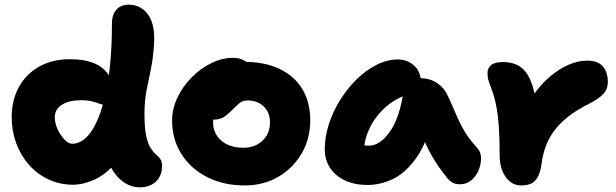

<svg xmlns="http://www.w3.org/2000/svg" viewBox="-20 -780 2631 820"><path d="M293 9Q235 9 186.5 -14Q138 -37 103 -77Q68 -117 49 -169Q30 -221 30 -279Q30 -354 61.5 -410Q93 -466 150 -497Q207 -528 282 -527Q338 -527 378 -511.5Q418 -496 440 -465.5Q462 -435 462 -389Q462 -364 451.5 -348.5Q441 -333 426 -333Q416 -333 407.5 -336Q399 -339 389 -342.5Q379 -346 364.5 -349Q350 -352 327 -352Q276 -352 245 -333Q214 -314 214 -279Q214 -254 226 -228Q238 -202 255.5 -184Q273 -166 288 -166Q337 -166 375 -226.5Q413 -287 435.5 -401.5Q458 -516 458 -678Q458 -717 477 -738.5Q496 -760 529 -760Q582 -760 612.5 -717.5Q643 -675 638 -593Q634 -530 624 -483Q614 -436 605.5 -392Q597 -348 597 -294Q597 -234 604.5 -199.5Q612 -165 623.5 -147.5Q635 -130 646 -120.5Q657 -111 664.5 -101Q672 -91 672 -71Q672 -29 646 -4.5Q620 20 577 20Q546 20 519.5 5Q493 -10 473 -35.5Q453 -61 442.5 -94Q432 -127 432 -163L529 -192Q505 -117 464 -73Q423 -29 377 -10Q331 9 293 9Z M1025 12Q935 12 865 -23.5Q795 -59 755 -122Q715 -185 715 -266Q715 -315 737.5 -362.5Q760 -410 797.5 -448.5Q835 -487 881.5 -510Q928 -533 975 -533Q995 -533 1012.5 -526.5Q1030 -520 1041 -506.5Q1052 -493 1052 -470Q1052 -430 1035 -399Q1018 -368 967 -352Q948 -346 930.5 -332Q913 -318 901.5 -298.5Q890 -279 890 -259Q890 -210 925 -179.5Q960 -149 1020 -149Q1069 -149 1101 -179Q1133 -209 1133 -258Q1133 -300 1106 -325.5Q1079 -351 1037 -351Q1016 -351 1002 -339Q988 -327 968 -307Q954 -293 942.5 -284.5Q931 -276 919 -272.5Q907 -269 891 -269Q872 -269 856.5 -284.5Q841 -300 841 -345Q841 -376 857 -406.5Q873 -437 899 -461.5Q925 -486 957 -501Q989 -516 1021 -516Q1111 -516 1174.5 -485.5Q1238 -455 1271.5 -399Q1305 -343 1305 -266Q1305 -187 1268 -124Q1231 -61 1168 -24.5Q1105 12 1025 12Z M1549 10Q1495 10 1454 -9Q1413 -28 1390 -62.5Q1367 -97 1367 -143Q1367 -195 1384.5 -249.5Q1402 -304 1433 -353.5Q1464 -403 1504 -442Q1544 -481 1589 -503.5Q1634 -526 1679 -526Q1721 -526 1750 -498.5Q1779 -471 1779 -420Q1779 -403 1769.5 -393.5Q1760 -384 1747 -381Q1685 -370 1637 -331Q1589 -292 1561.5 -238.5Q1534 -185 1534 -127Q1534 -113 1536 -101.5Q1538 -90 1543 -73L1469 -187Q1494 -170 1513 -164Q1532 -158 1556 -158Q1603 -158 1645 -217.5Q1687 -277 1704 -392Q1708 -418 1728.5 -432Q1749 -446 1774 -446Q1817 -446 1848 -424.5Q1879 -403 1892 -372Q1912 -329 1927.5 -292Q1943 -255 1963.5 -220Q1984 -185 2019 -147Q2034 -131 2034.5 -105.5Q2035 -80 2024.5 -54Q2014 -28 1993.5 -10.5Q1973 7 1944 7Q1925 7 1913 0Q1901 -7 1893 -16Q1871 -43 1854 -67.5Q1837 -92 1822 -118.5Q1807 -145 1793.5 -177Q1780 -209 1765 -249L1825 -255Q1795 -154 1751 -96Q1707 -38 1655 -14Q1603 10 1549 10Z M2206 12Q2179 12 2158.5 -4Q2138 -20 2126 -49Q2114 -78 2114 -115Q2114 -185 2110.5 -237Q2107 -289 2099 -329.5Q2091 -370 2078 -403Q2068 -429 2065 -441.5Q2062 -454 2062 -468Q2062 -489 2077.5 -502Q2093 -515 2128 -515Q2160 -515 2184.5 -504.5Q2209 -494 2227 -470Q2245 -446 2257 -404.5Q2269 -363 2275 -300L2207 -278Q2229 -333 2260.5 -377.5Q2292 -422 2330 -454Q2368 -486 2408.5 -503.5Q2449 -521 2488 -521Q2534 -521 2555 -496Q2576 -471 2576 -429Q2576 -400 2557.5 -379.5Q2539 -359 2496 -337Q2442 -310 2405 -280.5Q2368 -251 2345 -219Q2322 -187 2310 -153Q2298 -119 2293 -82Q2288 -44 2276.5 -23.5Q2265 -3 2247.5 4.5Q2230 12 2206 12Z"/></svg>

Font: Shantell Sans ExtraBold
Style: Regular
Weight: 800
Designer: Stephen Nixon, Anya Danilova, Shantell Martin
Foundry: Arrow Type
Version: Version 1.011;[c5ecc13dd]